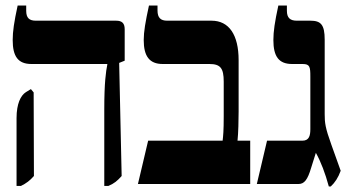

<svg xmlns="http://www.w3.org/2000/svg" viewBox="-20 -667 1263 696"><path d="M358 7H373C394 -2 405 -11 421 -29L412 -439L432 -447V-561C432 -583 422 -592 401 -592H110C86 -592 75 -602 75 -628V-647H44C31 -587 26 -553 26 -522C26 -463 45 -435 94 -435H369V-433C364 -408 358 -368 358 -271ZM40 7H56C76 -3 88 -12 103 -29L102 -332L92 -344L74 -333C55 -321 40 -291 40 -239Z M480 0H887V-157H841C844 -185 845 -232 845 -263V-449C845 -541 810 -592 747 -592H586C562 -592 551 -603 551 -629V-647H520C507 -587 501 -552 501 -522C501 -464 521 -435 570 -435H739C779 -435 791 -420 791 -371V-246C791 -192 789 -174 787 -157H517Z M1172 9H1179C1194 -5 1206 -23 1215 -48L1181 -143C1159 -204 1157 -222 1157 -253V-523C1157 -578 1143 -592 1105 -592H1056C1032 -592 1020 -602 1020 -628V-647H989C976 -587 971 -553 971 -522C971 -463 990 -435 1039 -435H1077C1103 -435 1105 -425 1105 -390V-199C1105 -176 1101 -157 1076 -157H948L911 0H1062C1083 0 1095 -15 1108 -59L1125 -113C1143 -81 1159 -39 1172 9Z"/></svg>

Font: Noto Serif Hebrew ExtraCondensed ExtraBold
Style: Regular
Weight: 800
Width: 2
Designer: Monotype Design Team
Foundry: Monotype Imaging Inc.
Version: Version 2.004